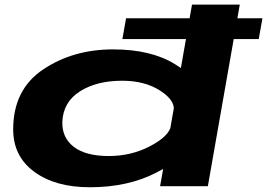

<svg xmlns="http://www.w3.org/2000/svg" viewBox="-20 -805 1154 830"><path d="M509 -636H1098.5L1114.5 -726H525ZM672 0H878.5L1016.5 -785H810L690 -101ZM368.5 4.5Q534 4.5 657.2 -59.5Q780.5 -123.5 788 -163L719.5 -262Q711 -216.5 629.5 -173.5Q548 -130.5 450.5 -130.5Q349.5 -130.5 298.2 -170.8Q247 -211 249.5 -279.5Q253.5 -364.5 325.8 -410.2Q398 -456 508 -456Q605.5 -456 671.8 -413.5Q738 -371 731 -325.5L833 -423.5Q840.5 -463 737 -527.2Q633.5 -591.5 468.5 -591.5Q296 -591.5 166.5 -504.8Q37 -418 37 -245.5Q37 -129.5 128 -62.5Q219 4.5 368.5 4.5Z"/></svg>

Font: Anybody ExtraExpanded
Style: Bold Italic
Weight: 700
Width: 8
Italic angle: -10°
Version: Version 1.113;gftools[0.9.25]